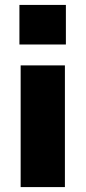

<svg xmlns="http://www.w3.org/2000/svg" viewBox="-20 -761 348 781"><path d="M59 -580V-741H248V-580ZM64 0V-495H244V0Z"/></svg>

Font: Nunito Sans 11pt Black
Style: Regular
Weight: 900
Version: Version 3.101;gftools[0.9.27]